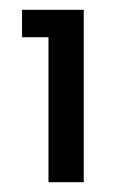

<svg xmlns="http://www.w3.org/2000/svg" viewBox="-20 -724 236 392"><path d="M25 -648V-704H151V-352H79V-648Z"/></svg>

Font: Fz Poppins
Style: Regular
Weight: 400
Designer: Ninad Kale (Devanagari), Jonny Pinhorn (Latin)
Foundry: Indian Type Foundry
Version: Vit hóa bi Vntype.Com & FontZin.Com